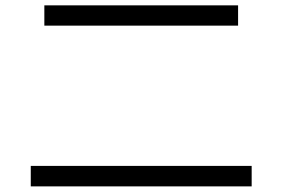

<svg xmlns="http://www.w3.org/2000/svg" viewBox="-20 -713 1040 707"><path d="M93.3 -26.7V-102.1H906.7V-26.7ZM143.3 -618.6V-693.3H856.7V-618.6Z"/></svg>

Font: M PLUS 2 Thin
Style: Regular
Weight: 100
Designer: Coji Morishita
Foundry: UNDERFOREST DESIGN
Version: Version 1.001